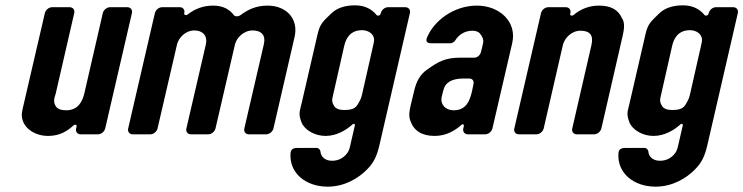

<svg xmlns="http://www.w3.org/2000/svg" viewBox="-20 -503 2784 719"><path d="M267 -31 265 -22C262 -10 270 0 282 0H347C359 0 371 -10 374 -22L474 -454C477 -466 469 -476 457 -476H392C380 -476 368 -466 365 -454L296 -154C289 -124 273 -90 228 -90C209 -90 195 -95 189 -105C177 -124 185 -138 189 -154L258 -454C261 -466 253 -476 241 -476H175C163 -476 151 -466 148 -454L70 -118C66 -101 63 -89 62 -80C57 -29 106 6 160 6C204 6 232 -12 256 -34C261 -38 268 -36 267 -31Z M778 -482C743 -482 711 -471 683 -449C677 -444 668 -447 670 -454V-455C673 -466 665 -476 654 -476H587C575 -476 563 -466 560 -454L460 -22C457 -10 465 0 477 0H543C555 0 567 -10 570 -22L643 -337C649 -361 674 -389 708 -389C740 -389 758 -368 751 -337L678 -22C675 -10 683 0 695 0H760C772 0 784 -10 787 -22L860 -337C866 -361 892 -389 926 -389C960 -389 976 -370 968 -337L895 -22C892 -10 900 0 912 0H977C989 0 1001 -10 1004 -22L1083 -364C1099 -432 1053 -482 982 -482C937 -482 907 -466 880 -446C873 -441 861 -440 856 -446C840 -468 815 -482 778 -482Z M1310 -483C1272 -483 1242 -473 1222 -454C1190 -423 1179 -415 1170 -378L1109 -114C1102 -84 1097 -77 1109 -45C1120 -17 1158 6 1199 6C1241 6 1277 -16 1301 -38C1305 -41 1310 -38 1309 -34L1292 40C1289 55 1285 65 1279 72C1265 90 1246 99 1223 99C1199 99 1181 85 1180 64C1179 58 1173 51 1167 51H1093C1079 51 1069 56 1068 70C1062 145 1125 196 1207 196C1272 196 1324 163 1355 131C1381 105 1392 79 1401 40L1515 -454C1518 -466 1510 -476 1498 -476H1433C1421 -476 1409 -466 1406 -454L1405 -451C1404 -445 1394 -442 1390 -447C1373 -468 1347 -483 1310 -483ZM1381 -353C1381 -348 1379 -340 1377 -331L1336 -150C1332 -133 1329 -127 1317 -108C1308 -96 1294 -91 1270 -91C1250 -91 1238 -96 1232 -105C1220 -124 1224 -131 1228 -150L1269 -331C1275 -358 1291 -390 1336 -390C1359 -390 1381 -376 1381 -353Z M1717 -31 1715 -22C1712 -10 1720 0 1732 0H1797C1809 0 1821 -10 1824 -22L1898 -341C1917 -422 1850 -482 1766 -482C1678 -482 1604 -424 1579 -362C1573 -348 1580 -341 1594 -341H1668C1673 -341 1682 -347 1685 -352C1696 -371 1719 -388 1749 -388C1764 -388 1774 -383 1780 -374C1793 -355 1791 -348 1786 -328L1781 -308C1778 -296 1767 -287 1756 -287H1703C1647 -287 1621 -272 1579 -242C1554 -225 1539 -198 1531 -163L1518 -109C1514 -90 1509 -71 1517 -50C1530 -13 1560 6 1608 6C1651 6 1684 -14 1709 -36C1713 -40 1718 -37 1717 -31ZM1716 -209H1737C1749 -209 1756 -200 1753 -188L1748 -163C1740 -129 1728 -90 1679 -90C1648 -90 1628 -112 1634 -140L1640 -164C1647 -195 1673 -209 1716 -209Z M2309 -435C2295 -467 2267 -482 2223 -482C2188 -482 2155 -470 2128 -447C2122 -442 2114 -445 2115 -451L2116 -454C2119 -466 2111 -476 2099 -476H2033C2021 -476 2009 -466 2006 -454L1906 -22C1903 -10 1911 0 1923 0H1989C2001 0 2013 -10 2016 -22L2088 -335C2094 -359 2119 -388 2154 -388C2190 -388 2203 -370 2195 -335L2123 -22C2120 -10 2128 0 2140 0H2205C2217 0 2229 -10 2232 -22L2312 -370C2316 -388 2322 -418 2309 -435Z M2538 -483C2500 -483 2470 -473 2450 -454C2418 -423 2407 -415 2398 -378L2337 -114C2330 -84 2325 -77 2337 -45C2348 -17 2386 6 2427 6C2469 6 2505 -16 2529 -38C2533 -41 2538 -38 2537 -34L2520 40C2517 55 2513 65 2507 72C2493 90 2474 99 2451 99C2427 99 2409 85 2408 64C2407 58 2401 51 2395 51H2321C2307 51 2297 56 2296 70C2290 145 2353 196 2435 196C2500 196 2552 163 2583 131C2609 105 2620 79 2629 40L2743 -454C2746 -466 2738 -476 2726 -476H2661C2649 -476 2637 -466 2634 -454L2633 -451C2632 -445 2622 -442 2618 -447C2601 -468 2575 -483 2538 -483ZM2609 -353C2609 -348 2607 -340 2605 -331L2564 -150C2560 -133 2557 -127 2545 -108C2536 -96 2522 -91 2498 -91C2478 -91 2466 -96 2460 -105C2448 -124 2452 -131 2456 -150L2497 -331C2503 -358 2519 -390 2564 -390C2587 -390 2609 -376 2609 -353Z"/></svg>

Font: DIN Rundschrift
Style: MittelKursiv
Weight: 400
Version: Version 1.027